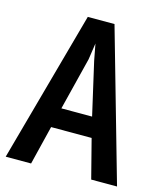

<svg xmlns="http://www.w3.org/2000/svg" viewBox="-104 -772 707 833"><g transform="rotate(15 250.0 -355.0)"><path d="M307 -694 500 -16H384L339 -191H157L114 -16H0L187 -694ZM317 -281 263 -517 249 -591 238 -517 179 -281Z"/></g></svg>

Font: D2Coding
Style: Bold
Weight: 700
Monospace: yes
Designer: Yong-Rak Park; Jeong-Hwan Yoon; Sang-Min Lee;
Foundry: NHN Corporation
Version: Version 1.3.2; Build 20180524